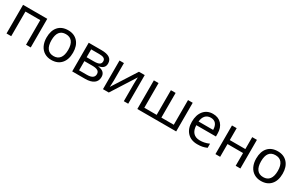

<svg xmlns="http://www.w3.org/2000/svg" viewBox="179 -1824 4794 3112"><g transform="rotate(30 2576.0 -268.0)"><path d="M172.9 -460.9H450.2V0H538.1V-536.1H85V0H172.9Z M1174.8 -269C1174.8 -354.5 1152.8 -421.9 1108.4 -471.7C1064 -521 1003.9 -545.9 928.2 -545.9C849.6 -545.9 788.1 -521.5 744.6 -473.1C701.2 -424.3 679.2 -356.4 679.2 -269C679.2 -212.9 689.5 -164.1 709.5 -121.6C750 -37.1 827.6 9.8 924.8 9.8C1002.9 9.8 1064 -14.6 1108.4 -64C1152.8 -113.3 1174.8 -181.6 1174.8 -269ZM770 -269C770 -404.3 821.8 -472.2 925.8 -472.2C1029.3 -472.2 1084 -403.8 1084 -269C1084 -134.3 1029.3 -63 927.2 -63C823.7 -63 770 -134.3 770 -269Z M1754.9 -400.9C1754.9 -491.2 1688 -536.1 1554.2 -536.1H1314V0H1555.2C1695.3 0 1772 -55.7 1772 -157.2C1772 -227.1 1732.4 -268.6 1642.1 -280.8V-285.2C1714.4 -298.3 1754.9 -332 1754.9 -400.9ZM1668.9 -393.1C1668.9 -337.9 1631.8 -315.9 1536.1 -315.9H1401.9V-462.9H1552.2C1630.4 -462.9 1668.9 -443.4 1668.9 -393.1ZM1684.1 -162.1C1684.1 -101.1 1638.7 -70.8 1547.9 -70.8H1401.9V-243.2H1545.9C1636.2 -243.2 1684.1 -222.2 1684.1 -162.1Z M1890.1 -536.1V0H1999L2284.2 -448.2L2281.7 -383.8L2280.3 -315.9V0H2362.3V-536.1H2254.4L1967.3 -86.9L1969.2 -114.3L1973.1 -209V-536.1Z M2940.4 -536.1H2852.1V-74.2H2621.1V-536.1H2533.2V0H3260.3V-536.1H3172.4V-74.2H2940.4Z M3659.2 9.8C3694.8 9.8 3725.6 7.3 3751.5 2C3777.3 -3.4 3805.2 -12.2 3835 -24.9V-102.1C3800.3 -87.4 3770.5 -77.6 3744.6 -72.8C3718.8 -67.4 3691.9 -64.9 3663.1 -64.9C3555.7 -64.9 3495.6 -129.4 3492.2 -251H3859.4V-304.2C3859.4 -378.4 3839.4 -437.5 3799.3 -481C3759.3 -524.4 3705.6 -545.9 3638.2 -545.9C3565.4 -545.9 3507.8 -520.5 3465.3 -469.7C3422.9 -418.5 3401.4 -350.1 3401.4 -264.2C3401.4 -178.7 3424.3 -111.8 3470.2 -63.5C3515.6 -14.6 3578.6 9.8 3659.2 9.8ZM3637.2 -474.1C3719.2 -474.1 3765.6 -420.9 3767.1 -320.8H3494.1C3503.4 -417 3553.2 -474.1 3637.2 -474.1Z M3995.1 -536.1V0H4083V-238.8H4374V0H4461.9V-536.1H4374V-313H4083V-536.1Z M5098.1 -269C5098.1 -354.5 5076.2 -421.9 5031.7 -471.7C4987.3 -521 4927.2 -545.9 4851.6 -545.9C4772.9 -545.9 4711.4 -521.5 4668 -473.1C4624.5 -424.3 4602.5 -356.4 4602.5 -269C4602.5 -212.9 4612.8 -164.1 4632.8 -121.6C4673.3 -37.1 4751 9.8 4848.1 9.8C4926.3 9.8 4987.3 -14.6 5031.7 -64C5076.2 -113.3 5098.1 -181.6 5098.1 -269ZM4693.4 -269C4693.4 -404.3 4745.1 -472.2 4849.1 -472.2C4952.6 -472.2 5007.3 -403.8 5007.3 -269C5007.3 -134.3 4952.6 -63 4850.6 -63C4747.1 -63 4693.4 -134.3 4693.4 -269Z"/></g></svg>

Font: Noto Reveo Sans
Style: Regular
Weight: 400
Designer: Monotype Design team
Foundry: Monotype Imaging Inc.
Version: Version 1.04